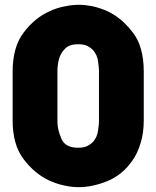

<svg xmlns="http://www.w3.org/2000/svg" viewBox="-20 -774 658 808"><path d="M33.2 -266.6Q33.2 -165 79.1 -104.5Q125 -43.9 184.6 -15.6Q217.8 0 251 6.8Q283.2 13.7 311.5 13.7Q368.2 13.7 431.6 -11.7Q494.1 -37.1 536.1 -96.7Q558.6 -127.9 571.3 -170.9Q585 -212.9 585 -266.6Q585 -335.9 585 -472.7Q585 -580.1 537.1 -639.6Q490.2 -700.2 430.7 -727.5Q399.4 -741.2 368.2 -748Q336.9 -753.9 311.5 -753.9Q284.2 -753.9 252 -747.1Q218.8 -741.2 186.5 -725.6Q126 -698.2 80.1 -637.7Q33.2 -577.1 33.2 -472.7Q33.2 -465.8 33.2 -451.2Q33.2 -405.3 33.2 -266.6ZM221.7 -477.5Q221.7 -488.3 223.6 -501Q224.6 -513.7 228.5 -526.4Q235.4 -550.8 253.9 -569.3Q272.5 -587.9 308.6 -587.9Q332 -587.9 346.7 -581.1Q362.3 -573.2 372.1 -562.5Q389.6 -542 392.6 -515.6Q396.5 -489.3 396.5 -477.5Q396.5 -406.2 396.5 -261.7Q396.5 -251 392.6 -224.6Q389.6 -198.2 372.1 -177.7Q362.3 -167 346.7 -159.2Q332 -152.3 308.6 -152.3Q253.9 -152.3 238.3 -190.4Q221.7 -228.5 221.7 -261.7Q221.7 -280.3 221.7 -316.4Q221.7 -356.4 221.7 -477.5Z"/></svg>

Font: Avakin
Style: Bold
Weight: 700
Designer: Herb Lubalin, Tom Carnase, Ed Benguiat, Adobe Type Staff
Version: Version 1.0